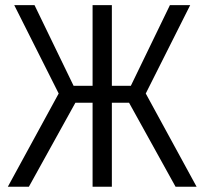

<svg xmlns="http://www.w3.org/2000/svg" viewBox="-20 -710 777 730"><path d="M332 0V-319.3H266.6L89.8 0H9.8L203.1 -354.5L34.2 -690.4H111.3L259.8 -383.8H332V-690.4H405.3V-383.8H477.5L626 -690.4H703.1L534.2 -354.5L727.5 0H647.5L470.7 -319.3H405.3V0Z"/></svg>

Font: Dinish Condensed
Style: Regular
Weight: 400
Width: 3
Designer: Bert Driehuis
Foundry: Playbeing
Version: Version 3.006; git-39231f3c-release